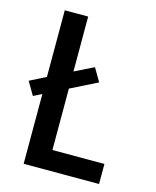

<svg xmlns="http://www.w3.org/2000/svg" viewBox="-111 -812 722 888"><g transform="rotate(15 250.0 -367.5)"><path d="M88 0V-334L48 -314L11 -377L88 -416V-735H200V-472L291 -517L328 -454L200 -390V-96H449V0Z"/></g></svg>

Font: Iosevka SS04
Style: Bold
Weight: 700
Monospace: yes
Designer: Belleve Invis
Foundry: Belleve Invis
Version: Version 19.0.0; ttfautohint (v1.8.4)